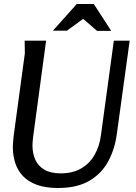

<svg xmlns="http://www.w3.org/2000/svg" viewBox="-20 -928 681 958"><path d="M210 -725 145 -243Q144 -232 143 -222.5Q142 -213 142 -202Q142 -162 156.5 -130.5Q171 -99 202 -81Q233 -63 283 -63Q343 -63 385 -87.5Q427 -112 452 -155.5Q477 -199 484 -256L548 -725H627L563 -260Q553 -184 520 -123Q487 -62 426 -26Q365 10 269 10Q208 10 165 -5.5Q122 -21 95.5 -48.5Q69 -76 56.5 -113.5Q44 -151 44 -196Q44 -208 45.5 -222Q47 -236 48 -249L104 -662L103 -725ZM395 -834 314 -775H244L363 -908H448L535 -774H464Z"/></svg>

Font: Rosario Medium
Style: Italic
Weight: 500
Italic angle: -8.05°
Version: Version 1.201